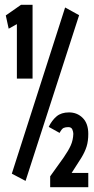

<svg xmlns="http://www.w3.org/2000/svg" viewBox="-20 -706 390 796"><path d="M50 -380V-606L16 -587L4 -642L67 -686H115V-380ZM86 44 29 14 250 -675 308 -643ZM188 70V25Q223 -23 243.5 -52.5Q264 -82 273.5 -103.5Q283 -125 284 -151Q284 -159 280 -169Q276 -179 263 -179Q251 -179 243.5 -175.5Q236 -172 227 -155L182 -180Q195 -207 214.5 -223.5Q234 -240 266 -240Q300 -240 323 -217Q346 -194 346 -151Q346 -121 339 -98.5Q332 -76 317 -51.5Q302 -27 277 11H346V70Z"/></svg>

Font: Inconsolata ExtraCondensed Black
Style: Regular
Weight: 900
Width: 2
Monospace: yes
Designer: Raph Levien, Cyreal, Brenton Simpson
Foundry: Raph Levien, Cyreal, Google
Version: Version 3.001; ttfautohint (v1.8.2.53-6de2)